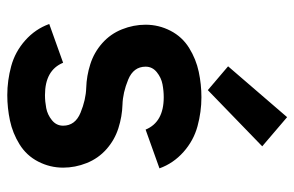

<svg xmlns="http://www.w3.org/2000/svg" viewBox="-164 -656 827 540"><g transform="rotate(90 250.0 -385.5)"><path d="M233 -556 166 -613 309 -779 391 -709ZM247 8Q206 8 165.5 -3Q125 -14 93 -42.5Q61 -71 47 -110L156 -149Q177 -98 247 -98Q265 -98 283.5 -101.5Q302 -105 317.5 -117.5Q333 -130 333 -149Q333 -183 296.5 -198Q260 -213 226.5 -214Q193 -215 160 -225.5Q127 -236 101 -259Q75 -282 62 -314.5Q49 -347 49 -381Q49 -418 66 -451Q83 -484 114.5 -503.5Q146 -523 181.5 -530.5Q217 -538 253 -538Q294 -538 334.5 -527Q375 -516 407 -487.5Q439 -459 453 -420L344 -381Q323 -432 253 -432Q235 -432 216.5 -428.5Q198 -425 182.5 -412.5Q167 -400 167 -381Q167 -347 203.5 -332Q240 -317 273.5 -316Q307 -315 340 -304.5Q373 -294 399 -271Q425 -248 438 -215.5Q451 -183 451 -149Q451 -112 434 -79Q417 -46 385.5 -26.5Q354 -7 318.5 0.5Q283 8 247 8Z"/></g></svg>

Font: Iosevka SS01
Style: Bold
Weight: 700
Monospace: yes
Designer: Belleve Invis
Foundry: Belleve Invis
Version: 2.3.3; ttfautohint (v1.8.3)